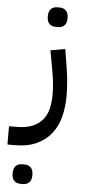

<svg xmlns="http://www.w3.org/2000/svg" viewBox="-123 -547 456 1025"><g transform="rotate(5 105.5 -35.0)"><path d="M28 443Q7 443 -6 430.5Q-19 418 -19 391Q-19 363 -6 350.5Q7 338 28 338H41Q61 338 74 350.5Q87 363 87 391Q87 418 74 430.5Q61 443 41 443ZM-60 142H-22Q31 142 65.5 127.5Q100 113 120.5 87.5Q141 62 149 27.5Q157 -7 157 -47Q157 -75 154 -105Q151 -135 146 -164L125 -281L203 -295L216 -216Q232 -124 232 -46Q232 12 219 64Q206 116 176 155Q146 194 97.5 217Q49 240 -22 240H-60ZM142 -408Q121 -408 108 -420.5Q95 -433 95 -460Q95 -488 108 -500.5Q121 -513 142 -513H155Q175 -513 188 -500.5Q201 -488 201 -460Q201 -433 188 -420.5Q175 -408 155 -408Z"/></g></svg>

Font: IBM Plex Sans Arabic Text
Style: Regular
Weight: 450
Designer: Mike Abbink, Paul van der Laan, Pieter van Rosmalen, Wael Morcos, Khajak Apelian
Foundry: Bold Monday
Version: Version 1.2